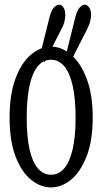

<svg xmlns="http://www.w3.org/2000/svg" viewBox="-20 -797 437 821"><path d="M198.2 4.4Q153.3 4.4 112.5 -28.6Q71.8 -61.5 46.4 -128.2Q21 -194.8 21 -293.5Q21 -393.6 46.4 -461.4Q71.8 -529.3 112.5 -563.5Q153.3 -597.7 198.2 -597.7Q243.2 -597.7 283.7 -563.5Q324.2 -529.3 350.3 -461.4Q376.5 -393.6 376.5 -293.5Q376.5 -195.3 350.3 -128.4Q324.2 -61.5 283.7 -28.6Q243.2 4.4 198.2 4.4ZM198.2 -49.8Q231.4 -49.8 254.9 -77.4Q278.3 -105 290.8 -159.2Q303.2 -213.4 303.2 -293.5Q303.2 -375 290.8 -430.4Q278.3 -485.8 254.9 -513.7Q231.4 -541.5 198.2 -541.5Q165 -541.5 141.6 -513.7Q118.2 -485.8 106.2 -430.4Q94.2 -375 94.2 -293.5Q94.2 -213.4 106.2 -159.2Q118.2 -105 141.6 -77.4Q165 -49.8 198.2 -49.8ZM148.4 -549.8 190.9 -720.2Q199.2 -752.9 210.4 -764.9Q221.7 -776.9 232.9 -776.9Q243.7 -776.9 251.5 -764.6Q259.3 -752.4 259.3 -732.4Q259.3 -724.1 256.3 -708.3Q253.4 -692.4 241.7 -670.9L170.4 -530.8ZM258.8 -549.8 301.3 -720.2Q309.6 -752.9 320.8 -764.9Q332 -776.9 341.8 -776.9Q353.5 -776.9 361.6 -764.6Q369.6 -752.4 369.6 -732.4Q369.6 -724.1 366.2 -708.3Q362.8 -692.4 352.1 -670.9L280.3 -530.8Z"/></svg>

Font: Scarab Serif
Style: Regular
Weight: 400
Designer: John Roberts
Foundry: Scarab
Version: 1.0